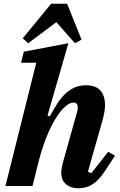

<svg xmlns="http://www.w3.org/2000/svg" viewBox="-20 -990 639 1022"><path d="M400 12Q373 12 355 4.5Q337 -3 326 -14.5Q315 -26 310.5 -40.5Q306 -55 306 -69Q306 -82 309 -97.5Q312 -113 315 -125L391 -397Q394 -409 394 -418Q394 -444 371 -444Q350 -444 325 -421Q300 -398 274.5 -356.5Q249 -315 226 -256.5Q203 -198 185 -128L153 0H9L173 -656H92L107 -715L344 -760L233 -375L245 -371Q264 -405 283 -435.5Q302 -466 324.5 -488Q347 -510 374.5 -523Q402 -536 437 -536Q491 -536 515 -507.5Q539 -479 539 -431Q539 -413 535.5 -393Q532 -373 526 -351L448 -76L466 -68L556 -182L592 -161L536 -76Q504 -28 471 -8Q438 12 400 12ZM101 -786 252 -970H337L414 -779L379 -760L280 -872L130 -760Z"/></svg>

Font: IBM Plex Serif
Style: Bold Italic
Weight: 700
Italic angle: -14°
Designer: Mike Abbink, Paul van der Laan, Pieter van Rosmalen
Foundry: Bold Monday
Version: Version 3.001